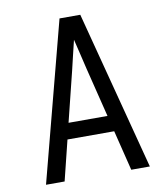

<svg xmlns="http://www.w3.org/2000/svg" viewBox="-82 -805 765 874"><g transform="rotate(-10 300.0 -367.5)"><path d="M60 0 188 -490 252 -735H348L412 -490L540 0H454L408 -186H192L146 0ZM390 -260 333 -490Q325 -525 316.5 -559.5Q308 -594 300 -628Q292 -594 283.5 -559.5Q275 -525 267 -490L210 -260Z"/></g></svg>

Font: Iosevka Aile
Style: Regular
Weight: 400
Designer: Belleve Invis
Foundry: Belleve Invis
Version: Version 28.0.1; ttfautohint (v1.8.4)